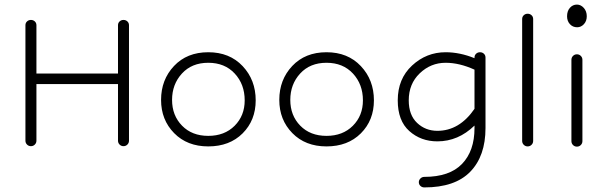

<svg xmlns="http://www.w3.org/2000/svg" viewBox="-20 -628 2645 838"><path d="M91 -14V-518Q91 -528 98 -534.5Q105 -541 115 -541Q125 -541 132 -534.5Q139 -528 139 -518V-307H495V-518Q495 -528 502 -534.5Q509 -541 519 -541Q529 -541 536 -534.5Q543 -528 543 -518V-14Q543 -4 536 3Q529 10 519 10Q509 10 502 3Q495 -4 495 -14V-261H139V-14Q139 -4 132 3Q125 10 115 10Q105 10 98 3Q91 -4 91 -14Z M889 11Q797 11 740 -47Q683 -105 683 -192Q683 -280 739.5 -340Q796 -400 889 -400Q982 -400 1039 -339.5Q1096 -279 1096 -190Q1096 -103 1039 -46Q982 11 889 11ZM1048 -190Q1048 -260 1004.5 -307Q961 -354 889 -354Q817 -354 774 -307Q731 -260 731 -192Q731 -124 774.5 -79.5Q818 -35 889 -35Q960 -35 1004 -79Q1048 -123 1048 -190Z M1405 11Q1313 11 1256 -47Q1199 -105 1199 -192Q1199 -280 1255.5 -340Q1312 -400 1405 -400Q1498 -400 1555 -339.5Q1612 -279 1612 -190Q1612 -103 1555 -46Q1498 11 1405 11ZM1564 -190Q1564 -260 1520.5 -307Q1477 -354 1405 -354Q1333 -354 1290 -307Q1247 -260 1247 -192Q1247 -124 1290.5 -79.5Q1334 -35 1405 -35Q1476 -35 1520 -79Q1564 -123 1564 -190Z M1889 -11Q1817 -11 1766.5 -56Q1716 -101 1716 -190Q1716 -284 1778.5 -342Q1841 -400 1925 -400Q1987 -400 2051 -374V-377Q2051 -387 2058 -393.5Q2065 -400 2075 -400Q2085 -400 2092 -393.5Q2099 -387 2099 -377V-69Q2099 53 2032.5 121.5Q1966 190 1832 190Q1822 190 1815 183.5Q1808 177 1808 167Q1808 158 1815 151Q1822 144 1832 144Q1942 144 1996.5 87.5Q2051 31 2051 -69V-80Q1980 -11 1889 -11ZM1889 -57Q1985 -57 2051 -153V-324Q1985 -354 1925 -354Q1860 -354 1812 -308Q1764 -262 1764 -190Q1764 -126 1800.5 -91.5Q1837 -57 1889 -57Z M2259 -13V-545Q2259 -555 2266 -561.5Q2273 -568 2283 -568Q2293 -568 2300 -561.5Q2307 -555 2307 -545V-13Q2307 -3 2300 4Q2293 11 2283 11Q2273 11 2266 4Q2259 -3 2259 -13Z M2474 -12V-367Q2474 -377 2481 -384Q2488 -391 2498 -391Q2508 -391 2515 -384Q2522 -377 2522 -367V-12Q2522 -2 2515 5Q2508 12 2498 12Q2488 12 2481 5Q2474 -2 2474 -12ZM2499 -509Q2480 -509 2467.5 -522.5Q2455 -536 2455 -557Q2455 -580 2467.5 -594Q2480 -608 2498 -608Q2515 -608 2528 -593.5Q2541 -579 2541 -557Q2541 -536 2528.5 -522.5Q2516 -509 2499 -509Z"/></svg>

Font: Hoogli
Style: Regular
Weight: 400
Designer: Anand Singh Naorem
Foundry: Brand New Type
Version: Version 1.00 b007